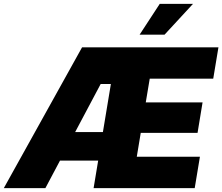

<svg xmlns="http://www.w3.org/2000/svg" viewBox="-49 -972 1149 992"><path d="M-29.3 0 375 -727.5H1079.6L1052.7 -565.4H724.6L704.1 -442.9H997.6L971.7 -285.6H678.2L657.7 -162.1H983.9L957 0H434.6L523.9 -538.1H471.2L185.5 0ZM168.5 -142.1 192.9 -289.6H578.1L553.7 -142.1ZM672.4 -793 776.4 -952.1H948.2L801.3 -793Z"/></svg>

Font: Inter 20pt Black
Style: Italic
Weight: 900
Italic angle: -9.3988°
Version: Version 4.001;git-66647c0bb